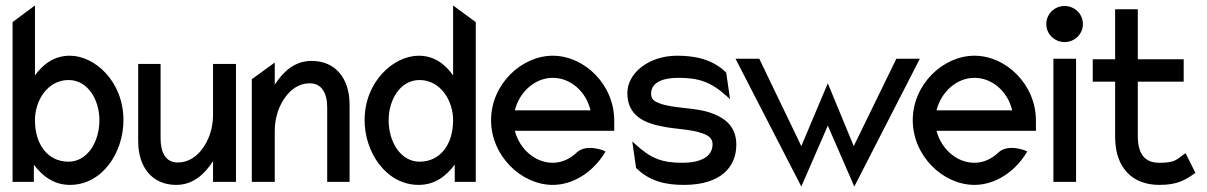

<svg xmlns="http://www.w3.org/2000/svg" viewBox="-20 -666 4419 703"><path d="M26 0H104V-63C134 -23 176 11 236 11C355 11 432 -108 432 -226C432 -368 327 -462 236 -462C178 -462 138 -431 108 -390V-646L26 -585ZM108 -226C108 -299 155 -373 231 -373C302 -373 344 -300 344 -226C344 -145 299 -74 231 -74C154 -74 108 -138 108 -226Z M486 -149C486 -54 537 11 625 11C687 11 729 -28 760 -76V0H844V-432H760V-245C760 -192 742 -149 720 -120C700 -93 670 -71 631 -71C587 -71 568 -107 568 -159V-432H486Z M902 0H986V-187C986 -240 1004 -283 1026 -312C1046 -339 1075 -361 1114 -361C1158 -361 1178 -325 1178 -273V0H1260V-283C1260 -378 1209 -443 1121 -443C1059 -443 1017 -404 986 -356V-437L902 -376Z M1315 -226C1315 -108 1394 11 1513 11C1573 11 1614 -22 1645 -63V0H1722V-585L1639 -646V-390C1611 -429 1572 -462 1513 -462C1422 -462 1315 -368 1315 -226ZM1403 -226C1403 -300 1445 -373 1516 -373C1592 -373 1639 -299 1639 -226C1639 -138 1593 -74 1516 -74C1448 -74 1403 -145 1403 -226Z M1778 -226C1778 -95 1889 11 2004 11C2079 11 2151 -36 2194 -106L2197 -111L2192 -114C2192 -114 2128 -141 2092 -108C2068 -85 2038 -70 2004 -70C1940 -70 1883 -119 1865 -187H2229V-225C2229 -356 2120 -462 2004 -462C1889 -462 1778 -357 1778 -226ZM1865 -262C1882 -330 1939 -381 2004 -381C2069 -381 2126 -331 2142 -262Z M2277 -325C2277 -241 2342 -215 2405 -203C2452 -193 2511 -193 2551 -178C2572 -171 2589 -161 2589 -138C2589 -89 2540 -70 2479 -70C2404 -70 2364 -85 2305 -139L2295 -148L2309 -51L2311 -49C2362 0 2422 11 2484 11C2622 11 2676 -57 2676 -136C2676 -201 2637 -232 2590 -250C2530 -274 2448 -267 2394 -288C2376 -295 2364 -302 2364 -323C2364 -365 2408 -381 2464 -381C2539 -381 2584 -366 2643 -312L2653 -303L2639 -400L2637 -402C2586 -451 2521 -462 2459 -462C2356 -462 2277 -399 2277 -325Z M2673 -451 2914 17 3011 -206 3108 17 3348 -451H3262L3106 -131L3011 -361L2914 -131L2760 -451Z M3322 -226C3322 -95 3433 11 3548 11C3623 11 3695 -36 3738 -106L3741 -111L3736 -114C3736 -114 3672 -141 3636 -108C3612 -85 3582 -70 3548 -70C3484 -70 3427 -119 3409 -187H3773V-225C3773 -356 3664 -462 3548 -462C3433 -462 3322 -357 3322 -226ZM3409 -262C3426 -330 3483 -381 3548 -381C3613 -381 3670 -331 3686 -262Z M3811 -578C3811 -541 3841 -512 3878 -512C3915 -512 3945 -541 3945 -578C3945 -615 3915 -644 3878 -644C3841 -644 3811 -615 3811 -578ZM3837 0H3920V-451H3837Z M3981 -367H4063V-160C4065 -50 4127 11 4225 11C4293 11 4321 -8 4354 -31L4357 -33L4321 -105L4316 -102C4287 -81 4282 -70 4225 -70C4170 -70 4146 -104 4146 -168V-367H4314V-449H4146V-632H4063V-449H3981Z"/></svg>

Font: Charger Sport
Style: SeBdNrw
Weight: 600
Designer: Jasper
Foundry: Cannot Into Space Fonts
Version: Version 1.1